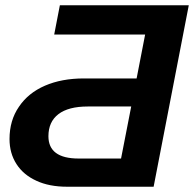

<svg xmlns="http://www.w3.org/2000/svg" viewBox="-20 -708 736 728"><path d="M234.4 0Q166.5 0 118.2 -22.5Q68.8 -44.9 42.5 -85.9Q16.1 -127 16.1 -180.7Q16.1 -251.5 51.8 -303.2Q86.9 -355.5 150.4 -383.1Q213.9 -410.6 298.3 -410.6H498L530.3 -577.1H185.5L207 -688H695.8L562.5 0ZM477.5 -304.2H313Q239.3 -304.2 201.4 -275.1Q163.6 -246.1 163.6 -191.4Q163.6 -149.4 192.1 -128.2Q220.7 -106.9 278.3 -106.9H439Z"/></svg>

Font: Arimo
Style: Italic
Weight: 400
Italic angle: -12°
Designer: Steve Matteson
Foundry: Monotype Imaging Inc.
Version: Version 1.33